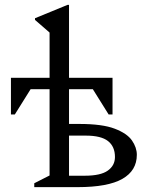

<svg xmlns="http://www.w3.org/2000/svg" viewBox="-20 -770 613 790"><path d="M184 -48V-403H106L41 -299H25V-450H184V-636L124 -688V-695L258 -750H264V-450H443V-299H427L362 -403H264V-260H307Q401 -260 452 -240.5Q503 -221 523 -192Q543 -163 543 -133Q543 -68 483.5 -34Q424 0 299 0H121V-16ZM333 -212H264V-47H329Q394 -47 423.5 -68Q453 -89 453 -124Q453 -167 424.5 -189.5Q396 -212 333 -212Z"/></svg>

Font: Spectral
Style: Regular
Weight: 400
Designer: Jean-Baptiste Levee
Foundry: Production Type
Version: Version 2.001